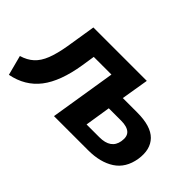

<svg xmlns="http://www.w3.org/2000/svg" viewBox="-85 -783 1075 1075"><g transform="rotate(45 452.0 -246.0)"><path d="M24 15 -7 -103Q37 -116 66 -142.5Q95 -169 113 -215Q131 -261 143 -332L171 -507H594L567 -344H681Q790 -344 836 -297Q882 -250 869 -165Q855 -80 793.5 -40Q732 0 636 0H366L429 -392H289L277 -314Q253 -164 192 -85Q131 -6 24 15ZM528 -96H629Q720 -96 732 -168Q739 -210 717.5 -229Q696 -248 650 -248H552Z"/></g></svg>

Font: Mulish ExtraBold
Style: Italic
Weight: 800
Italic angle: -9°
Designer: Vernon Adams
Foundry: Vernon Adams
Version: Version 3.603; ttfautohint (v1.8.3)